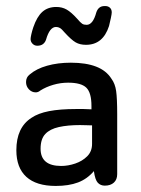

<svg xmlns="http://www.w3.org/2000/svg" viewBox="-20 -604 467 634"><path d="M282 -243Q265 -244 256 -244Q247 -244 242 -244Q237 -244 231 -244Q178 -244 142 -237Q106 -230 84 -215Q34 -183 34 -108Q34 -50 67 -20Q100 10 164 10Q207 10 237.5 -1.5Q268 -13 290 -39Q294 -10 303 -0.5Q312 9 326 9Q345 9 356 -1Q367 -11 367 -29V-226Q367 -279 363.5 -303.5Q360 -328 348 -344Q331 -371 297.5 -384Q264 -397 214 -397Q171 -397 135.5 -387Q100 -377 78 -358Q66 -349 66 -333Q66 -319 75.5 -309Q85 -299 98 -299Q106 -299 113 -305Q132 -317 156 -324Q180 -331 205 -331Q248 -331 265 -314.5Q282 -298 282 -254ZM284 -190V-129Q284 -104 268 -88Q252 -72 228.5 -64Q205 -56 182 -56Q114 -56 114 -113Q114 -145 129.5 -161.5Q145 -178 174.5 -184.5Q204 -191 244 -191Q260 -191 266 -190.5Q272 -190 284 -190ZM349 -563Q349 -573 343 -578.5Q337 -584 328 -584H325Q305 -584 298 -563Q287 -522 266 -522Q257 -522 251.5 -525.5Q246 -529 234 -543Q215 -564 200 -572.5Q185 -581 166 -581Q138 -581 120 -565Q102 -549 90 -514Q86 -502 83.5 -491Q81 -480 81 -475Q81 -466 87.5 -459.5Q94 -453 103 -453Q115 -453 122 -458.5Q129 -464 132 -473Q144 -515 165 -515Q172 -515 178 -511.5Q184 -508 194 -496Q216 -472 230 -464Q244 -456 264 -456Q320 -456 340 -518Q343 -530 346 -544Q349 -558 349 -563Z"/></svg>

Font: Beiruti Medium
Style: Regular
Weight: 500
Designer: Arlette Boutros
Foundry: Boutros
Version: Version 1.41